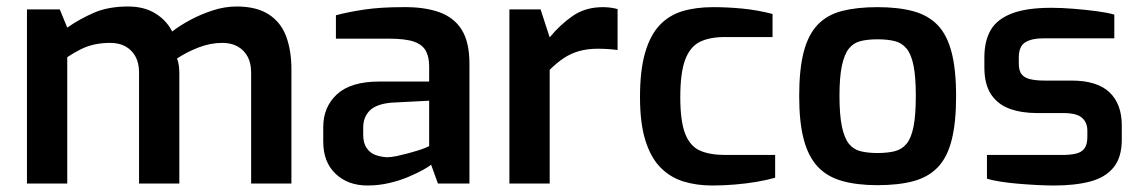

<svg xmlns="http://www.w3.org/2000/svg" viewBox="-20 -565 3513 591"><path d="M63 0V-536H164L187 -480Q224 -506 268.5 -525.5Q313 -545 374 -545Q424 -545 458.5 -523.5Q493 -502 510 -468Q533 -486 565.5 -503.5Q598 -521 635 -533Q672 -545 708 -545Q770 -545 807.5 -520.5Q845 -496 861 -452.5Q877 -409 877 -352V0H753V-342Q753 -371 742 -391Q731 -411 711.5 -422Q692 -433 664 -433Q628 -433 591.5 -419Q555 -405 525 -385Q529 -375 530.5 -363Q532 -351 532 -339V0H408V-342Q408 -371 397 -391Q386 -411 366.5 -422Q347 -433 319 -433Q293 -433 270.5 -428Q248 -423 228 -413Q208 -403 187 -389V0Z M1111 6Q1051 6 1013 -30Q975 -66 975 -129V-174Q975 -236 1017.5 -275Q1060 -314 1148 -314H1301V-361Q1301 -389 1291 -408Q1281 -427 1255 -436.5Q1229 -446 1176 -446H1014V-518Q1051 -528 1101 -535.5Q1151 -543 1220 -543Q1286 -544 1332 -527.5Q1378 -511 1401.5 -473Q1425 -435 1425 -369V0H1328L1307 -58Q1300 -52 1282 -42Q1264 -32 1237 -20.5Q1210 -9 1177.5 -1.5Q1145 6 1111 6ZM1171 -81Q1184 -81 1200.5 -84.5Q1217 -88 1234 -92.5Q1251 -97 1265.5 -101.5Q1280 -106 1289.5 -110Q1299 -114 1301 -115V-255L1185 -249Q1139 -245 1118.5 -225Q1098 -205 1098 -172V-150Q1098 -125 1108.5 -109.5Q1119 -94 1135.5 -88Q1152 -82 1171 -81Z M1548 0V-536H1644L1672 -450Q1704 -489 1743 -516Q1782 -543 1836 -543Q1847 -543 1859 -541.5Q1871 -540 1881 -537V-411Q1867 -413 1851 -414Q1835 -415 1820 -415Q1789 -415 1763.5 -408Q1738 -401 1716 -386.5Q1694 -372 1672 -350V0Z M2172 6Q2124 6 2083.5 -6.5Q2043 -19 2013 -49.5Q1983 -80 1966.5 -133Q1950 -186 1950 -266Q1950 -348 1965.5 -402Q1981 -456 2010 -487Q2039 -518 2080.5 -530.5Q2122 -543 2175 -543Q2220 -543 2266 -538.5Q2312 -534 2358 -522V-451H2212Q2164 -451 2134 -436Q2104 -421 2089 -381Q2074 -341 2074 -266Q2074 -192 2089 -153.5Q2104 -115 2134.5 -101.5Q2165 -88 2213 -88H2366V-18Q2342 -11 2310 -5.5Q2278 0 2242.5 3Q2207 6 2172 6Z M2681 5Q2618 5 2572 -8Q2526 -21 2497 -52Q2468 -83 2454 -136Q2440 -189 2440 -269Q2440 -352 2454 -405.5Q2468 -459 2497.5 -489.5Q2527 -520 2573 -531.5Q2619 -543 2681 -543Q2745 -543 2791 -530.5Q2837 -518 2866 -488Q2895 -458 2909 -404.5Q2923 -351 2923 -269Q2923 -188 2909.5 -134.5Q2896 -81 2867 -50.5Q2838 -20 2792 -7.5Q2746 5 2681 5ZM2681 -94Q2712 -94 2734 -99.5Q2756 -105 2770.5 -122.5Q2785 -140 2792 -175.5Q2799 -211 2799 -270Q2799 -328 2792 -363Q2785 -398 2770.5 -415.5Q2756 -433 2734 -438.5Q2712 -444 2681 -444Q2651 -444 2629 -438.5Q2607 -433 2593 -415.5Q2579 -398 2571.5 -363Q2564 -328 2564 -270Q2564 -211 2571.5 -175.5Q2579 -140 2593 -122.5Q2607 -105 2629 -99.5Q2651 -94 2681 -94Z M3225 6Q3202 6 3172.5 4.5Q3143 3 3113.5 0.5Q3084 -2 3059 -6Q3034 -10 3018 -15V-88H3249Q3274 -88 3291.5 -92Q3309 -96 3318 -108Q3327 -120 3327 -144V-163Q3327 -188 3310.5 -202.5Q3294 -217 3253 -217H3172Q3125 -217 3088.5 -230Q3052 -243 3031 -274Q3010 -305 3010 -358V-388Q3010 -439 3029.5 -472.5Q3049 -506 3094.5 -523.5Q3140 -541 3216 -541Q3248 -541 3285 -538Q3322 -535 3356 -530.5Q3390 -526 3410 -520V-447H3192Q3155 -447 3135.5 -434.5Q3116 -422 3116 -388V-369Q3116 -347 3125 -336Q3134 -325 3152 -321Q3170 -317 3195 -317H3278Q3357 -317 3395 -281Q3433 -245 3433 -179V-135Q3433 -81 3408 -50Q3383 -19 3336.5 -6.5Q3290 6 3225 6Z"/></svg>

Font: Exo Thin SemiBold
Style: Regular
Weight: 600
Version: Version 2.000